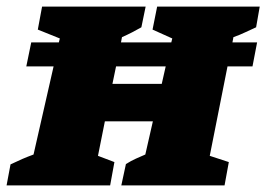

<svg xmlns="http://www.w3.org/2000/svg" viewBox="-36 -564 810 584"><path d="M-16 0 -4 -64Q17 -74 32 -80.5Q47 -87 66 -94L127 -362H44L59 -435H143L146 -447L79 -474L92 -544H407L394 -481Q382 -474 366.5 -466Q351 -458 335 -451L332 -435H485L488 -447L428 -474L442 -544H754L743 -481Q727 -474 710.5 -466Q694 -458 674 -451L671 -435H746L732 -362H656L602 -90L660 -71L647 0H333L347 -65Q363 -75 377.5 -81.5Q392 -88 406 -94L429 -195H283L262 -90L312 -71L299 0ZM306 -309H456L468 -362H317Z"/></svg>

Font: Piazzolla SC Black
Style: Italic
Weight: 900
Italic angle: -11.3°
Designer: Juan Pablo del Peral
Foundry: Huerta Tipografica
Version: Version 1.330